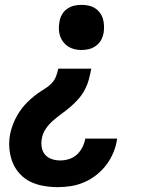

<svg xmlns="http://www.w3.org/2000/svg" viewBox="-20 -548 640 791"><path d="M315 -342Q301 -342 286.5 -345.5Q272 -349 260.5 -356.5Q249 -364 240.5 -375Q232 -386 227.5 -399.5Q223 -413 222.5 -428Q222 -443 225 -458Q227 -473 235 -487.5Q243 -502 256.5 -511.5Q270 -521 285 -524.5Q300 -528 316 -528Q330 -528 344.5 -525Q359 -522 371 -514.5Q383 -507 391.5 -495.5Q400 -484 404 -470.5Q408 -457 408.5 -442Q409 -427 407 -413Q404 -397 396.5 -383Q389 -369 375 -359Q361 -349 346 -345.5Q331 -342 315 -342ZM219 223Q189 223 160 218Q131 213 106 201Q81 189 62 168.5Q43 148 32.5 122.5Q22 97 19 67.5Q16 38 21 8Q24 -8 29.5 -24.5Q35 -41 42.5 -56.5Q50 -72 59.5 -86.5Q69 -101 81 -114.5Q93 -128 106.5 -140Q120 -152 134.5 -162.5Q149 -173 164 -182Q179 -191 191.5 -203.5Q204 -216 210.5 -232.5Q217 -249 220 -265H356Q352 -244 346.5 -222.5Q341 -201 330.5 -180.5Q320 -160 304.5 -142Q289 -124 271.5 -109Q254 -94 235.5 -80.5Q217 -67 199 -51.5Q181 -36 168 -16.5Q155 3 152 25Q149 42 152 59.5Q155 77 166 89.5Q177 102 193.5 107.5Q210 113 228 113Q246 113 264 107.5Q282 102 296 89.5Q310 77 319 59.5Q328 42 331 25V23H463L462 27Q458 54 447 80.5Q436 107 418.5 130.5Q401 154 377.5 172.5Q354 191 327.5 202.5Q301 214 273.5 218.5Q246 223 219 223Z"/></svg>

Font: Iosevka Extrabold Extended
Style: Italic
Weight: 800
Width: 7
Italic angle: -9°
Monospace: yes
Designer: Belleve Invis
Foundry: Belleve Invis
Version: Version 32.5.0; ttfautohint (v1.8.4)